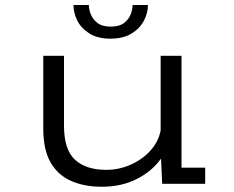

<svg xmlns="http://www.w3.org/2000/svg" viewBox="-20 -718 915 750"><path d="M377.5 11.5Q310.5 11.5 258.8 -10.8Q207 -33 178 -82.8Q149 -132.5 149 -215.5V-500H230V-227Q230 -133.5 273 -94Q316 -54.5 395.5 -54.5Q443.5 -54.5 488.8 -74Q534 -93.5 566.2 -128.2Q598.5 -163 607.5 -208.5V-500H689V-63H781.5V0H613.5L609 -98.5Q574.5 -49.5 514.8 -19Q455 11.5 377.5 11.5ZM411.5 -567Q361.5 -567 329.5 -587Q297.5 -607 282.2 -637.2Q267 -667.5 267 -698.5H327Q327 -682.5 334.5 -662.8Q342 -643 360.5 -628.5Q379 -614 412.5 -614Q446.5 -614 465 -628.5Q483.5 -643 490.8 -662.8Q498 -682.5 498 -698.5H558Q558 -667.5 542.2 -637.2Q526.5 -607 494 -587Q461.5 -567 411.5 -567Z"/></svg>

Font: Trispace SemiExpanded Light
Style: Regular
Weight: 300
Width: 6
Designer: Tyler Finck
Foundry: Etcetera Type Company
Version: Version 1.210; ttfautohint (v1.8.3)